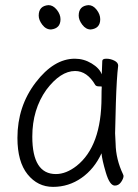

<svg xmlns="http://www.w3.org/2000/svg" viewBox="-20 -713 540 749"><path d="M187 16Q127 16 87.5 -33Q48 -82 48 -175Q48 -298 119 -391Q190 -484 272 -484Q307 -484 337.5 -465.5Q368 -447 377 -423L379 -475Q379 -484 395 -484Q411 -484 426 -476.5Q441 -469 441 -457Q435 -408 432 -311Q429 -214 429 -193L431 -153Q432 -92 460 -33L462 -27Q462 -17 452.5 -3Q443 11 428 11Q408 11 393 -39.5Q378 -90 376 -115Q348 -54 298 -19Q248 16 187 16ZM198 -34Q238 -34 279 -66Q376 -143 376 -334Q376 -361 377 -375Q377 -376 366.5 -376Q356 -376 352 -381Q320 -436 273 -436Q216 -436 161 -363Q106 -286 106 -180Q106 -34 198 -34ZM179 -598Q159 -598 145 -616.5Q131 -635 131 -652Q131 -690 169 -693Q187 -693 201.5 -675Q216 -657 216 -638Q216 -602 179 -598ZM334 -598Q315 -598 301 -616.5Q287 -635 287 -652Q287 -690 325 -693Q343 -693 357 -675Q371 -657 371 -638Q371 -602 334 -598Z"/></svg>

Font: LXGW WenKai Mono TC Light
Style: Regular
Weight: 300
Designer: LXGW / Fontworks Inc.
Foundry: LXGW / Fontworks Inc.
Version: Version 1.330